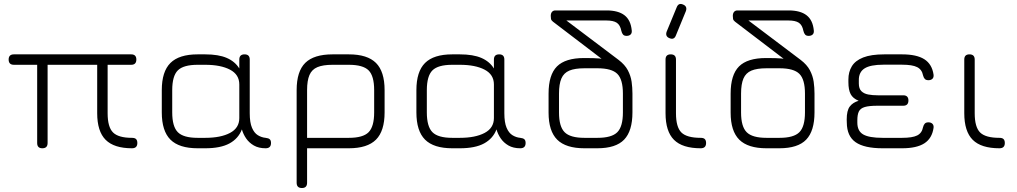

<svg xmlns="http://www.w3.org/2000/svg" viewBox="-20 -746 5119 966"><path d="M23.5 -446.5Q23.5 -472.5 50 -472.5H640Q666 -472.5 666 -446.5Q666 -420 640 -420H521.5V-176.5Q521.5 -106.5 548.8 -79.5Q576 -52.5 644 -52.5Q658.5 -52.5 664.8 -46Q671 -39.5 671 -26.5Q671 0 644 0Q554 0 511.5 -42.5Q469 -85 469 -176.5V-420H219.5V-26.5Q219.5 0 193 0Q167 0 167 -26.5V-420H50Q23.5 -420 23.5 -446.5Z M794 -180.5V-292.5Q794 -386 837.5 -429.2Q881 -472.5 974.5 -472.5H1012.5Q1079.5 -472.5 1121 -454.5Q1162.5 -436.5 1184 -401.5V-446.5Q1184 -472.5 1210.5 -472.5Q1236.5 -472.5 1236.5 -446.5V-176.5Q1236.5 -129.5 1247.8 -103.2Q1259 -77 1277.2 -65.8Q1295.5 -54.5 1316.5 -52.5Q1331 -51 1337.2 -45.2Q1343.5 -39.5 1343.5 -26.5Q1343.5 0 1316.5 0Q1281.5 0 1257.2 -14Q1233 -28 1218.2 -49.8Q1203.5 -71.5 1197 -95Q1179.5 -49 1134.8 -24.5Q1090 0 1012.5 0H974.5Q881 0 837.5 -43.5Q794 -87 794 -180.5ZM846.5 -180.5Q846.5 -109 874.8 -80.8Q903 -52.5 974.5 -52.5H1012.5Q1090.5 -52.5 1137.2 -77.2Q1184 -102 1184 -152V-321Q1184 -371 1137.2 -395.5Q1090.5 -420 1012.5 -420H974.5Q903 -420 874.8 -392Q846.5 -364 846.5 -292.5Z M1472.5 173.5V-292.5Q1472.5 -387 1516 -429.8Q1559.5 -472.5 1653 -472.5H1735Q1828.5 -472.5 1871.8 -429.2Q1915 -386 1915 -292.5V-180.5Q1915 -87 1871.8 -43.5Q1828.5 0 1735 0H1525V173.5Q1525 200 1499 200Q1472.5 200 1472.5 173.5ZM1525 -52.5H1735Q1806.5 -52.5 1834.5 -80.8Q1862.5 -109 1862.5 -180.5V-292.5Q1862.5 -364 1834.5 -392Q1806.5 -420 1735 -420H1653Q1605 -420 1577 -408.2Q1549 -396.5 1537 -368.5Q1525 -340.5 1525 -292.5Z M2075 -180.5V-292.5Q2075 -386 2118.5 -429.2Q2162 -472.5 2255.5 -472.5H2293.5Q2360.5 -472.5 2402 -454.5Q2443.5 -436.5 2465 -401.5V-446.5Q2465 -472.5 2491.5 -472.5Q2517.5 -472.5 2517.5 -446.5V-176.5Q2517.5 -129.5 2528.8 -103.2Q2540 -77 2558.2 -65.8Q2576.5 -54.5 2597.5 -52.5Q2612 -51 2618.2 -45.2Q2624.5 -39.5 2624.5 -26.5Q2624.5 0 2597.5 0Q2562.5 0 2538.2 -14Q2514 -28 2499.2 -49.8Q2484.5 -71.5 2478 -95Q2460.5 -49 2415.8 -24.5Q2371 0 2293.5 0H2255.5Q2162 0 2118.5 -43.5Q2075 -87 2075 -180.5ZM2127.5 -180.5Q2127.5 -109 2155.8 -80.8Q2184 -52.5 2255.5 -52.5H2293.5Q2371.5 -52.5 2418.2 -77.2Q2465 -102 2465 -152V-321Q2465 -371 2418.2 -395.5Q2371.5 -420 2293.5 -420H2255.5Q2184 -420 2155.8 -392Q2127.5 -364 2127.5 -292.5Z M2920.5 0Q2827 0 2783.5 -43.2Q2740 -86.5 2740 -179.5V-275Q2740 -369.5 2782.2 -411.8Q2824.5 -454 2918 -454Q2945.5 -454 2963.8 -453.5Q2982 -453 2992.2 -452Q3002.5 -451 3006.5 -450.5L2762 -637Q2753.5 -643.5 2752.2 -651Q2751 -658.5 2751 -666Q2751 -679 2757.2 -686.2Q2763.5 -693.5 2774 -693.5H3032Q3090.5 -693.5 3122 -669.2Q3153.5 -645 3158.5 -593Q3160 -579.5 3152.8 -572.5Q3145.5 -565.5 3132.5 -565.5Q3120.5 -565.5 3114.8 -572Q3109 -578.5 3106 -591Q3100.5 -620 3083.2 -631.5Q3066 -643 3029.5 -643H2829.5L3092.5 -444.5Q3124 -420.5 3138.8 -392.5Q3153.5 -364.5 3157.8 -334.8Q3162 -305 3162 -275V-180.5Q3162 -87 3120.2 -43.5Q3078.5 0 2985 0ZM2920.5 -52.5H2986Q3057.5 -52.5 3085.8 -80.8Q3114 -109 3114 -180.5V-275Q3114 -346.5 3085.8 -374.5Q3057.5 -402.5 2986 -402.5H2920.5Q2872.5 -402.5 2844.5 -390.8Q2816.5 -379 2804.5 -351Q2792.5 -323 2792.5 -275V-179.5Q2792.5 -109 2820.8 -80.8Q2849 -52.5 2920.5 -52.5Z M3348 -554Q3326 -563 3334 -586.5L3384.5 -709Q3394 -733.5 3417 -723Q3439 -714 3431 -690.5L3380.5 -567.5Q3371.5 -544 3348 -554ZM3505.5 0Q3413.5 0 3371 -42.5Q3328.5 -85 3328.5 -176.5V-446.5Q3328.5 -472.5 3354.5 -472.5Q3381 -472.5 3381 -446.5V-176.5Q3381 -106.5 3408.2 -79.5Q3435.5 -52.5 3505.5 -52.5Q3520 -52.5 3526.2 -46Q3532.5 -39.5 3532.5 -26.5Q3532.5 0 3505.5 0Z M3836.5 0Q3743 0 3699.5 -43.2Q3656 -86.5 3656 -179.5V-275Q3656 -369.5 3698.2 -411.8Q3740.5 -454 3834 -454Q3861.5 -454 3879.8 -453.5Q3898 -453 3908.2 -452Q3918.5 -451 3922.5 -450.5L3678 -637Q3669.5 -643.5 3668.2 -651Q3667 -658.5 3667 -666Q3667 -679 3673.2 -686.2Q3679.5 -693.5 3690 -693.5H3948Q4006.5 -693.5 4038 -669.2Q4069.5 -645 4074.5 -593Q4076 -579.5 4068.8 -572.5Q4061.5 -565.5 4048.5 -565.5Q4036.5 -565.5 4030.8 -572Q4025 -578.5 4022 -591Q4016.5 -620 3999.2 -631.5Q3982 -643 3945.5 -643H3745.5L4008.5 -444.5Q4040 -420.5 4054.8 -392.5Q4069.5 -364.5 4073.8 -334.8Q4078 -305 4078 -275V-180.5Q4078 -87 4036.2 -43.5Q3994.5 0 3901 0ZM3836.5 -52.5H3902Q3973.5 -52.5 4001.8 -80.8Q4030 -109 4030 -180.5V-275Q4030 -346.5 4001.8 -374.5Q3973.5 -402.5 3902 -402.5H3836.5Q3788.5 -402.5 3760.5 -390.8Q3732.5 -379 3720.5 -351Q3708.5 -323 3708.5 -275V-179.5Q3708.5 -109 3736.8 -80.8Q3765 -52.5 3836.5 -52.5Z M4420.5 0Q4328.5 0 4284.8 -30.5Q4241 -61 4240.5 -129L4240 -144.5Q4240 -190 4255.5 -210.2Q4271 -230.5 4300 -239Q4271 -251 4259.8 -272.5Q4248.5 -294 4248.5 -332.5V-346.5Q4248.5 -384 4265.8 -412.5Q4283 -441 4322.8 -456.8Q4362.5 -472.5 4429 -472.5H4518.5Q4592 -472.5 4630.8 -447.8Q4669.5 -423 4677 -370Q4678.5 -356.5 4671.2 -349.5Q4664 -342.5 4651 -342.5Q4639 -342.5 4633 -348.8Q4627 -355 4624 -367Q4618.5 -396 4594.5 -408.2Q4570.5 -420.5 4518.5 -420.5H4424.5Q4359 -420.5 4329.8 -401.8Q4300.5 -383 4301 -342.5V-326Q4301 -300 4314 -287.2Q4327 -274.5 4348.5 -270.5Q4370 -266.5 4396.5 -266.5H4524.5Q4550.5 -266.5 4550.5 -240.5Q4550.5 -214 4524.5 -214H4394.5Q4352.5 -214 4330.8 -207.5Q4309 -201 4301.2 -185.2Q4293.5 -169.5 4293.5 -141V-129Q4293.5 -86.5 4323.2 -69.5Q4353 -52.5 4420.5 -52.5H4518.5Q4570.5 -52.5 4594.5 -64.5Q4618.5 -76.5 4624 -106Q4627 -118 4633 -124.2Q4639 -130.5 4651 -130.5Q4664 -130.5 4671.2 -123.2Q4678.5 -116 4677 -103Q4669.5 -50 4630.8 -25Q4592 0 4518.5 0Z M5008.5 0Q4916.5 0 4874 -42.5Q4831.5 -85 4831.5 -176.5V-446.5Q4831.5 -472.5 4857.5 -472.5Q4884 -472.5 4884 -446.5V-176.5Q4884 -106.5 4911.2 -79.5Q4938.5 -52.5 5008.5 -52.5Q5023 -52.5 5029.2 -46Q5035.5 -39.5 5035.5 -26.5Q5035.5 0 5008.5 0Z"/></svg>

Font: Jura Light
Style: Regular
Weight: 400
Version: Version 5.106